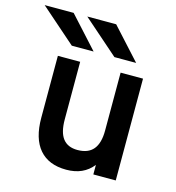

<svg xmlns="http://www.w3.org/2000/svg" viewBox="-160 -826 852 931"><g transform="rotate(15 266.0 -360.0)"><path d="M256.5 12Q168 12 121.5 -42Q75 -96 75 -200V-511H187V-222Q187 -157 211.2 -125.8Q235.5 -94.5 284.5 -94.5Q338 -94.5 364 -125.8Q390 -157 390 -220V-511H502.5V0H390V-48Q366.5 -18 333.2 -3Q300 12 256.5 12ZM127.5 -576 -50.5 -732H95L237 -576ZM341.5 -576 163.5 -732H308.5L450.5 -576Z"/></g></svg>

Font: Overpass SemiBold
Style: Regular
Weight: 600
Designer: Delve Withrington, Dave Bailey, Thomas Jockin
Foundry: Delve Fonts LLC
Version: Version 4.000